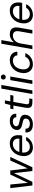

<svg xmlns="http://www.w3.org/2000/svg" viewBox="1815 -2586 783 4453"><g transform="rotate(-90 2206.5 -359.5)"><path d="M131 0 70 -512H154L194 -90H185L384 -512H479L530 -91L520 -90L709 -512H793L553 0H467L415 -442H425L216 0Z M1011 12Q945 12 898 -18.5Q851 -49 829 -104Q807 -159 815 -234Q821 -297 845 -350Q869 -403 908 -442Q947 -481 997 -502.5Q1047 -524 1106 -524Q1177 -524 1222 -494Q1267 -464 1285.5 -413.5Q1304 -363 1298 -302Q1297 -287 1294.5 -270Q1292 -253 1288 -237H877L888 -302H1217Q1224 -352 1209.5 -385Q1195 -418 1165 -435.5Q1135 -453 1093 -453Q1051 -453 1011 -433.5Q971 -414 942.5 -375.5Q914 -337 903 -279L898 -251Q888 -191 901.5 -147.5Q915 -104 947 -81.5Q979 -59 1024 -59Q1078 -59 1115.5 -82Q1153 -105 1175 -145H1258Q1238 -100 1202 -64.5Q1166 -29 1118 -8.5Q1070 12 1011 12Z M1550 12Q1483 12 1439.5 -9.5Q1396 -31 1376.5 -70Q1357 -109 1361 -161H1447Q1446 -134 1456.5 -110.5Q1467 -87 1493 -73Q1519 -59 1562 -59Q1597 -59 1623 -69.5Q1649 -80 1664.5 -99.5Q1680 -119 1682 -145Q1685 -173 1673 -189.5Q1661 -206 1635.5 -215Q1610 -224 1574 -230Q1538 -236 1508 -246Q1478 -256 1457 -273Q1436 -290 1425.5 -314.5Q1415 -339 1419 -373Q1423 -417 1450.5 -451Q1478 -485 1523.5 -504.5Q1569 -524 1627 -524Q1709 -524 1754 -485Q1799 -446 1795 -374H1712Q1714 -411 1688.5 -432Q1663 -453 1616 -453Q1567 -453 1537.5 -433Q1508 -413 1505 -382Q1503 -361 1513.5 -344.5Q1524 -328 1549 -317.5Q1574 -307 1613 -300Q1651 -294 1681 -284Q1711 -274 1732.5 -258Q1754 -242 1764 -216.5Q1774 -191 1770 -154Q1765 -102 1735.5 -65Q1706 -28 1658 -8Q1610 12 1550 12Z M2056 0Q2008 0 1977 -15Q1946 -30 1935.5 -64Q1925 -98 1934 -153L1985 -441H1900L1913 -512H1998L2031 -638H2105L2082 -512H2230L2217 -441H2070L2018 -153Q2010 -106 2026.5 -89Q2043 -72 2089 -72H2151L2138 0Z M2252 0 2378 -720H2462L2336 0Z M2485 0 2575 -512H2659L2569 0ZM2646 -617Q2620 -617 2604 -633.5Q2588 -650 2588 -675Q2588 -700 2604.5 -715.5Q2621 -731 2646 -731Q2670 -731 2687 -715.5Q2704 -700 2704 -675Q2704 -650 2686.5 -633.5Q2669 -617 2646 -617Z M2943 12Q2876 12 2827.5 -19Q2779 -50 2755.5 -105.5Q2732 -161 2740 -234Q2746 -298 2771 -351.5Q2796 -405 2836.5 -443.5Q2877 -482 2928 -503Q2979 -524 3037 -524Q3127 -524 3179.5 -476.5Q3232 -429 3234 -349H3148Q3146 -399 3111 -425.5Q3076 -452 3024 -452Q2974 -452 2931.5 -426.5Q2889 -401 2861 -353Q2833 -305 2826 -238Q2821 -195 2828.5 -161Q2836 -127 2854 -104.5Q2872 -82 2897.5 -70.5Q2923 -59 2955 -59Q2990 -59 3021.5 -71Q3053 -83 3077.5 -106.5Q3102 -130 3115 -164H3201Q3182 -112 3144 -72.5Q3106 -33 3054.5 -10.5Q3003 12 2943 12Z M3293 0 3419 -720H3503L3452 -427Q3485 -473 3534.5 -498.5Q3584 -524 3637 -524Q3697 -524 3736 -501.5Q3775 -479 3790 -431.5Q3805 -384 3792 -312L3737 0H3653L3706 -303Q3720 -377 3693 -414.5Q3666 -452 3606 -452Q3564 -452 3526.5 -432Q3489 -412 3462.5 -373.5Q3436 -335 3426 -279L3377 0Z M4089 12Q4023 12 3976 -18.5Q3929 -49 3907 -104Q3885 -159 3893 -234Q3899 -297 3923 -350Q3947 -403 3986 -442Q4025 -481 4075 -502.5Q4125 -524 4184 -524Q4255 -524 4300 -494Q4345 -464 4363.5 -413.5Q4382 -363 4376 -302Q4375 -287 4372.5 -270Q4370 -253 4366 -237H3955L3966 -302H4295Q4302 -352 4287.5 -385Q4273 -418 4243 -435.5Q4213 -453 4171 -453Q4129 -453 4089 -433.5Q4049 -414 4020.5 -375.5Q3992 -337 3981 -279L3976 -251Q3966 -191 3979.5 -147.5Q3993 -104 4025 -81.5Q4057 -59 4102 -59Q4156 -59 4193.5 -82Q4231 -105 4253 -145H4336Q4316 -100 4280 -64.5Q4244 -29 4196 -8.5Q4148 12 4089 12Z"/></g></svg>

Font: DM Sans 12pt
Style: Italic
Weight: 400
Italic angle: -10°
Version: Version 4.004;gftools[0.9.30]